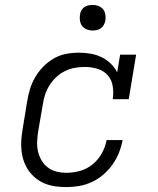

<svg xmlns="http://www.w3.org/2000/svg" viewBox="-20 -752 640 780"><path d="M250 8Q227 8 205 5Q183 2 163 -6Q143 -14 126 -27.5Q109 -41 97 -58Q85 -75 77.5 -95.5Q70 -116 67.5 -138Q65 -160 66.5 -182.5Q68 -205 72 -228L90 -338Q94 -364 101.5 -389Q109 -414 122.5 -437.5Q136 -461 155.5 -481Q175 -501 198.5 -514.5Q222 -528 248 -533Q274 -538 300 -538Q324 -538 347.5 -534Q371 -530 392 -520Q413 -510 429.5 -494Q446 -478 456 -458L468 -530H533L503 -349H438Q442 -375 438 -401.5Q434 -428 417.5 -446.5Q401 -465 376 -472.5Q351 -480 325 -480Q305 -480 284.5 -476.5Q264 -473 244.5 -463.5Q225 -454 209 -439Q193 -424 181.5 -406Q170 -388 163.5 -368.5Q157 -349 154 -328L135 -218Q132 -198 131 -177Q130 -156 134.5 -136.5Q139 -117 149 -100Q159 -83 174.5 -71.5Q190 -60 209.5 -55Q229 -50 250 -50Q278 -50 306 -58Q334 -66 356.5 -84.5Q379 -103 393.5 -129Q408 -155 413 -183H478Q473 -156 463 -131Q453 -106 437 -83.5Q421 -61 399.5 -42.5Q378 -24 353 -12.5Q328 -1 302 3.5Q276 8 250 8ZM356 -628Q344 -628 332.5 -632.5Q321 -637 314 -646Q307 -655 305 -667.5Q303 -680 305 -693Q306 -701 310.5 -709.5Q315 -718 322.5 -723Q330 -728 339 -730Q348 -732 356 -732Q369 -732 380.5 -727.5Q392 -723 399 -714Q406 -705 408 -692.5Q410 -680 408 -667Q406 -659 401.5 -650.5Q397 -642 389.5 -637Q382 -632 373.5 -630Q365 -628 356 -628Z"/></svg>

Font: Iosevka Slab LtExObl
Style: Regular
Weight: 300
Width: 7
Italic angle: -9°
Monospace: yes
Designer: Belleve Invis
Foundry: Belleve Invis
Version: Version 11.1.0; ttfautohint (v1.8.3)